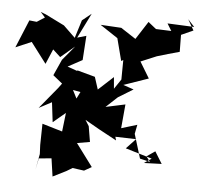

<svg xmlns="http://www.w3.org/2000/svg" viewBox="-107 -839 1000 958"><g transform="rotate(5 393.5 -359.5)"><path d="M45 -701 8 -705 -50 -565 29 -599 107 -496 139 -571 177 -536 247 -595 187 -523 151 -443 198 -405 181 -382 92 -274 156 -308 168 -209 230 -261 219 -167 118 -197 116 -91 118 -45 103 34 115 -23 178 -29 191 61 257 28 287 10 345 18 382 -3 298 -116 362 -127 349 -205 319 -253 255 -378 293 -371 257 -299 303 -232 355 -259 318 -242 404 -193 491 -146 486 -164 590 -161 543 -111 676 -71 639 -46 728 -49 691 -109 649 -80 669 -54 618 -66 581 -187 590 -233 511 -209 522 -329 424 -308 481 -361 556 -407 503 -425 627 -468 578 -549 657 -582 711 -598 769 -614 768 -699 828 -726 797 -780 830 -744 696 -750 718 -714 641 -717 601 -749 543 -659 468 -708 364 -714 453 -655 482 -543 492 -549 491 -451 458 -402 453 -460 378 -391 358 -453 270 -477 266 -475 218 -492 290 -531 298 -653 253 -640 315 -765 269 -728 241 -638 182 -695 87 -742 61 -752 84 -726Z"/></g></svg>

Font: Hussar Lance
Style: Regular
Weight: 700
Foundry: Cannot Into Space Fonts, PlusOne Fonts
Version: Version 2.27